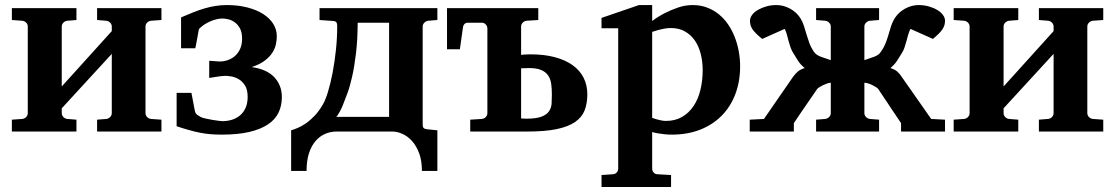

<svg xmlns="http://www.w3.org/2000/svg" viewBox="-20 -520 4409 759"><path d="M363.8 0V-46.9L399.9 -49.8Q409.2 -50.8 415.5 -57.4Q421.9 -64 421.9 -73.2V-307.1L224.1 -91.8V-73.2Q224.1 -64 230.5 -57.4Q236.8 -50.8 246.1 -49.8L282.2 -46.9V0H26.9V-46.9L67.9 -49.8Q77.1 -50.8 83.5 -57.4Q89.8 -64 89.8 -73.2V-415Q89.8 -423.8 83.5 -430.4Q77.1 -437 67.9 -438L26.9 -440.9V-487.8H282.2V-440.9L246.1 -438Q236.8 -437 230.5 -430.4Q224.1 -423.8 224.1 -415V-178.2L421.9 -397V-415Q421.9 -423.8 415.5 -430.4Q409.2 -437 399.9 -438L363.8 -440.9V-487.8H618.2V-440.9L577.1 -438Q567.9 -437 561.5 -430.4Q555.2 -423.8 555.2 -415V-73.2Q555.2 -64 561.5 -57.4Q567.9 -50.8 577.1 -49.8L618.2 -46.9V0Z M1094.2 -136.2Q1094.2 -102.5 1081.3 -75.2Q1068.4 -47.9 1039.8 -28.6Q1011.2 -9.3 966.1 1.5Q920.9 12.2 856.9 12.2Q833.5 12.2 812.5 10.5Q791.5 8.8 770.5 4.6Q749.5 0.5 727.1 -5.9Q704.6 -12.2 678.2 -21V-152.8H736.8L750 -83Q752.4 -70.8 759.8 -65.9Q767.1 -61 773.9 -57.1Q780.3 -54.2 793.2 -51.3Q806.2 -48.3 819.6 -46.1Q833 -43.9 844.2 -42.5Q855.5 -41 858.9 -41Q878.9 -41 897 -46.6Q915 -52.2 929 -64Q942.9 -75.7 950.9 -93.8Q959 -111.8 959 -137.2Q959 -165.5 948.5 -182.1Q938 -198.7 923.6 -207Q909.2 -215.3 894.5 -217.8Q879.9 -220.2 871.1 -220.2Q863.3 -220.2 852.5 -218.8Q841.8 -217.3 831.5 -215.8L807.1 -211.9V-279.8Q828.1 -278.3 836.7 -277.6Q845.2 -276.9 848.1 -276.9Q864.3 -276.9 880.1 -282.2Q896 -287.6 908.7 -298.6Q921.4 -309.6 929.2 -326.7Q937 -343.8 937 -367.2Q937 -392.1 928.7 -407.5Q920.4 -422.9 908.4 -431.6Q896.5 -440.4 883.1 -443.6Q869.6 -446.8 858.9 -446.8Q848.1 -446.8 836.9 -444.1Q825.7 -441.4 815.4 -437.3Q805.2 -433.1 796.1 -428Q787.1 -422.9 780.8 -418Q776.9 -415 771.5 -410.2Q766.1 -405.3 766.1 -403.8Q762.7 -384.8 759.8 -369.1Q757.3 -356 755.1 -344Q752.9 -332 752 -329.1H695.8V-451.2Q722.7 -462.9 745.6 -471.9Q768.6 -481 789.8 -487.1Q811 -493.2 832.3 -496.6Q853.5 -500 877 -500Q921.4 -500 958 -490.5Q994.6 -481 1020.3 -464.6Q1045.9 -448.2 1060.1 -425.8Q1074.2 -403.3 1074.2 -377Q1074.2 -361.8 1070.6 -344.7Q1066.9 -327.6 1056.2 -311Q1045.4 -294.4 1025.9 -279.8Q1006.3 -265.1 975.1 -254.9Q1035.2 -246.1 1064.7 -214.4Q1094.2 -182.6 1094.2 -136.2Z M1518.1 -430.2H1394Q1393.6 -361.3 1387.2 -308.8Q1380.9 -256.3 1372.1 -217.3Q1363.3 -178.2 1353.3 -151.1Q1343.3 -124 1335.9 -106Q1334.5 -102.1 1331.3 -94.7Q1328.1 -87.4 1324 -80.1Q1319.8 -72.8 1315.9 -66.4Q1312 -60.1 1309.1 -58.1H1518.1ZM1647.9 155.8Q1647.9 115.2 1637 85.9Q1626 56.6 1608.9 37.6Q1591.8 18.6 1571 9.3Q1550.3 0 1530.8 0H1310.1Q1286.6 0 1265.1 9.3Q1243.7 18.6 1227.3 37.6Q1210.9 56.6 1201.4 85.9Q1191.9 115.2 1191.9 155.8H1130.9V-4.9Q1141.6 -7.8 1156.7 -14.2Q1171.9 -20.5 1189 -32.2Q1206.1 -43.9 1223.6 -62.3Q1241.2 -80.6 1256.8 -107.9Q1266.6 -124.5 1276.6 -157.2Q1286.6 -189.9 1294.7 -231.9Q1302.7 -273.9 1307.9 -321.8Q1313 -369.6 1313 -417Q1313 -426.8 1310.1 -431.4Q1307.1 -436 1297.9 -437L1243.2 -440.9V-487.8H1709V-440.9L1672.9 -438Q1664.1 -437 1657.5 -430.4Q1650.9 -423.8 1650.9 -415V-27.8Q1650.9 -17.6 1655 -13.7Q1659.2 -9.8 1669.9 -8.8L1709 -4.9V155.8Z M2161.6 -147Q2161.6 -169.9 2158.9 -189Q2156.2 -208 2146.7 -221.9Q2137.2 -235.8 2119.1 -243.4Q2101.1 -251 2069.8 -251Q2065.4 -251 2056.4 -250.5Q2047.4 -250 2040 -250V-51.8Q2044.4 -51.8 2049.6 -51.3Q2054.7 -50.8 2060.1 -50.8Q2099.6 -50.8 2120.6 -58.8Q2141.6 -66.9 2150.6 -80.6Q2159.7 -94.2 2160.6 -111.3Q2161.6 -128.4 2161.6 -147ZM2301.8 -147Q2301.8 -110.8 2291 -83.5Q2280.3 -56.2 2253.2 -37.6Q2226.1 -19 2180.2 -9.5Q2134.3 0 2064 0H1838.9V-46.9L1884.8 -49.8Q1894 -50.8 1900.4 -57.4Q1906.7 -64 1906.7 -73.2V-407.2Q1906.7 -416 1900.4 -423.1Q1894 -430.2 1884.8 -430.2H1828.6Q1821.3 -430.2 1816.2 -425Q1811 -419.9 1810.1 -411.1L1797.9 -325.2H1747.1V-487.8H2107.9V-440.9L2062 -438Q2052.7 -437 2046.4 -430.4Q2040 -423.8 2040 -415V-303.2Q2048.8 -304.2 2058.6 -304.7Q2068.4 -305.2 2076.7 -305.2Q2130.9 -305.2 2172.6 -294.2Q2214.4 -283.2 2243.2 -262.7Q2272 -242.2 2286.9 -212.9Q2301.8 -183.6 2301.8 -147Z M2757.8 -243.2Q2757.8 -275.9 2750.2 -306.2Q2742.7 -336.4 2727.3 -359.1Q2711.9 -381.8 2688.2 -395.5Q2664.6 -409.2 2631.8 -409.2Q2618.7 -409.2 2605.7 -406.7Q2592.8 -404.3 2582 -401.4Q2569.3 -397.9 2558.1 -394V-54.2Q2567.9 -50.3 2577.6 -47.9Q2585.9 -45.4 2595.2 -43.7Q2604.5 -42 2612.8 -42Q2648.9 -42 2676 -57.6Q2703.1 -73.2 2721.4 -100.3Q2739.7 -127.4 2748.8 -164.3Q2757.8 -201.2 2757.8 -243.2ZM2905.8 -257.8Q2905.8 -197.3 2886.7 -147.5Q2867.7 -97.7 2832.5 -62.3Q2797.4 -26.9 2747.6 -7.3Q2697.8 12.2 2635.7 12.2Q2620.6 12.2 2606.9 10.7Q2593.3 9.3 2582 7.3Q2569.3 5.4 2558.1 2V146Q2558.1 155.8 2564.2 162.4Q2570.3 168.9 2580.1 168.9L2632.8 171.9V219.2H2357.9V171.9L2401.9 168.9Q2411.1 168.9 2417.5 162.4Q2423.8 155.8 2423.8 146V-408.2H2357.9V-449.2L2505.9 -500H2558.1V-437Q2581.5 -454.6 2608.4 -468.3Q2631.3 -480 2659.7 -490Q2688 -500 2718.8 -500Q2749 -500 2774.9 -490.2Q2800.8 -480.5 2821.5 -463.6Q2842.3 -446.8 2858.2 -423.6Q2874 -400.4 2884.5 -373.5Q2895 -346.7 2900.4 -317.1Q2905.8 -287.6 2905.8 -257.8Z M3542 0V-33.2Q3537.6 -39.6 3531.5 -48.8Q3525.4 -58.1 3518.1 -68.8Q3510.7 -79.6 3502.9 -91.3Q3495.1 -103 3487.8 -114.3Q3470.2 -140.6 3451.2 -168.9Q3449.2 -171.4 3442.9 -175.5Q3436.5 -179.7 3428.5 -183.6Q3420.4 -187.5 3411.9 -190.2Q3403.3 -192.9 3397 -192.9V-73.2Q3397 -64 3403.6 -57.4Q3410.2 -50.8 3418.9 -49.8L3455.1 -46.9V0H3206.1V-46.9L3242.2 -49.8Q3251 -50.8 3257.6 -57.4Q3264.2 -64 3264.2 -73.2V-192.9Q3258.8 -192.9 3250.5 -190.2Q3242.2 -187.5 3234.1 -183.6Q3226.1 -179.7 3219.5 -175.5Q3212.9 -171.4 3210.9 -168.9Q3191.4 -140.6 3173.3 -114.3Q3165.5 -103 3157.5 -91.3Q3149.4 -79.6 3142.1 -68.8Q3134.8 -58.1 3128.7 -48.8Q3122.6 -39.6 3118.2 -33.2V0H2943.8V-46.9L3000 -49.8L3114.7 -215.8Q3124.5 -229.5 3134.3 -237.5Q3144 -245.6 3161.1 -251Q3144 -265.1 3135 -279.5Q3126 -293.9 3117.2 -308.1Q3109.9 -319.3 3105.5 -331.5Q3101.1 -343.8 3097.7 -356.4Q3094.2 -369.1 3091.1 -381.6Q3087.9 -394 3082 -405.8L2993.2 -366.2Q2978.5 -377.9 2969.2 -387.2Q2960 -396.5 2954.3 -405Q2948.7 -413.6 2946.8 -421.4Q2944.8 -429.2 2944.8 -438Q2944.8 -450.2 2953.6 -461.7Q2962.4 -473.1 2977.1 -481.4Q2991.7 -489.7 3010.3 -494.9Q3028.8 -500 3048.8 -500Q3077.6 -500 3103.3 -485.8Q3128.9 -471.7 3144 -448.2Q3153.3 -433.1 3158.2 -417.2Q3163.1 -401.4 3168 -384.8Q3172.9 -368.2 3179.2 -350.6Q3185.5 -333 3197.8 -314.9Q3206.1 -302.7 3224.4 -295.9Q3242.7 -289.1 3264.2 -282.2V-415Q3264.2 -423.8 3257.6 -430.4Q3251 -437 3242.2 -438L3206.1 -440.9V-487.8H3455.1V-440.9L3418.9 -438Q3410.2 -437 3403.6 -430.4Q3397 -423.8 3397 -415V-282.2Q3418 -289.1 3436.3 -295.9Q3454.6 -302.7 3461.9 -314.9Q3474.6 -333 3481.4 -350.6Q3488.3 -368.2 3492.9 -384.8Q3497.6 -401.4 3502.7 -417.2Q3507.8 -433.1 3517.1 -448.2Q3532.2 -471.7 3557.9 -485.8Q3583.5 -500 3611.8 -500Q3631.8 -500 3650.6 -494.9Q3669.4 -489.7 3683.8 -481.4Q3698.2 -473.1 3707 -461.7Q3715.8 -450.2 3715.8 -438Q3715.8 -429.2 3713.6 -421.4Q3711.4 -413.6 3706.1 -405Q3700.7 -396.5 3691.4 -387.2Q3682.1 -377.9 3668 -366.2L3579.1 -405.8Q3573.2 -394 3569.8 -381.6Q3566.4 -369.1 3563 -356.4Q3559.6 -343.8 3555.4 -331.5Q3551.3 -319.3 3543.9 -308.1Q3535.2 -293.9 3525.9 -279.5Q3516.6 -265.1 3500 -251Q3517.1 -245.6 3526.6 -237.5Q3536.1 -229.5 3544.9 -215.8L3661.1 -49.8L3715.8 -46.9V0Z M4086.9 0V-46.9L4123 -49.8Q4132.3 -50.8 4138.7 -57.4Q4145 -64 4145 -73.2V-307.1L3947.3 -91.8V-73.2Q3947.3 -64 3953.6 -57.4Q3960 -50.8 3969.2 -49.8L4005.4 -46.9V0H3750V-46.9L3791 -49.8Q3800.3 -50.8 3806.6 -57.4Q3813 -64 3813 -73.2V-415Q3813 -423.8 3806.6 -430.4Q3800.3 -437 3791 -438L3750 -440.9V-487.8H4005.4V-440.9L3969.2 -438Q3960 -437 3953.6 -430.4Q3947.3 -423.8 3947.3 -415V-178.2L4145 -397V-415Q4145 -423.8 4138.7 -430.4Q4132.3 -437 4123 -438L4086.9 -440.9V-487.8H4341.3V-440.9L4300.3 -438Q4291 -437 4284.7 -430.4Q4278.3 -423.8 4278.3 -415V-73.2Q4278.3 -64 4284.7 -57.4Q4291 -50.8 4300.3 -49.8L4341.3 -46.9V0Z"/></svg>

Font: Charis SIL
Style: Bold
Weight: 700
Foundry: SIL International
Version: Version 4.112